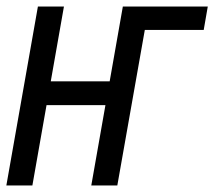

<svg xmlns="http://www.w3.org/2000/svg" viewBox="-28 -570 659 590"><path d="M168.5 -550 128 -320H309L349.5 -550H610.5L598 -478H417L332.5 0H252.5L296 -247H115L71.5 0H-8.5L88.5 -550Z"/></svg>

Font: JuliaMono SemiBoldItalic
Style: Regular
Weight: 600
Italic angle: -9°
Monospace: yes
Designer: cormullion
Foundry: corm
Version: Version 0.049; ttfautohint (v1.8.4)